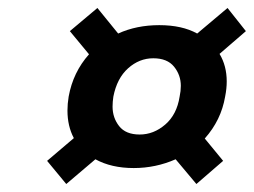

<svg xmlns="http://www.w3.org/2000/svg" viewBox="-20 -619 636 481"><path d="M544 -377Q534 -318 493 -272L539 -216L472 -158L420 -220Q370 -198 315 -198Q259 -198 219 -220L146 -158L98 -216L165 -273Q149 -303 149 -342Q149 -359 152 -377Q163 -438 203 -483L155 -541L224 -599L276 -535Q322 -556 379 -556Q436 -556 474 -535L550 -599L596 -541L530 -484Q548 -454 548 -415Q548 -397 544 -377ZM330 -282Q365 -282 394 -307Q423 -332 430 -377Q433 -391 433 -404Q433 -431 416 -452Q399 -473 364 -473Q329 -473 301 -448Q273 -423 264 -377Q262 -364 262 -352Q262 -324 278.5 -303Q295 -282 330 -282Z"/></svg>

Font: Fz Poppins SemBd
Style: Italic
Weight: 600
Italic angle: -10°
Designer: Ninad Kale (Devanagari), Jonny Pinhorn (Latin)
Foundry: Indian Type Foundry
Version: Vit hóa bi Vntype.Com & FontZin.Com